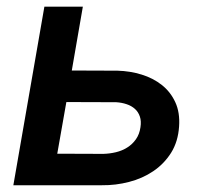

<svg xmlns="http://www.w3.org/2000/svg" viewBox="-20 -548 627 568"><path d="M192.4 -339.4 327.6 -338.9Q364.7 -337.9 398.9 -327.4Q433.1 -316.9 458.7 -296.6Q484.4 -276.4 498.5 -245.8Q512.7 -215.3 509.8 -173.8Q506.8 -128.9 486.1 -95.9Q465.3 -63 433.3 -41.5Q401.4 -20 361.8 -9.8Q322.3 0.5 281.2 0H19.5L111.3 -528.3H225.1ZM176.3 -246.1 149.4 -93.3 285.6 -92.8Q304.7 -93.3 323 -97.7Q341.3 -102.1 356.4 -111.6Q371.6 -121.1 382.1 -136Q392.6 -150.9 395.5 -171.4Q398.4 -189.5 393.8 -203.1Q389.2 -216.8 379.2 -225.8Q369.1 -234.9 354.7 -239.7Q340.3 -244.6 323.7 -245.6Z"/></svg>

Font: Roboto Mono Medium
Style: Italic
Weight: 500
Designer: Google
Version: Version 2.000985; 2015; ttfautohint (v1.3)